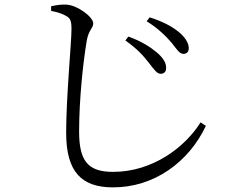

<svg xmlns="http://www.w3.org/2000/svg" viewBox="-20 -767 1040 830"><path d="M623 -496C645 -468 658 -448 674 -448C688 -448 698 -456 698 -471C700 -493 686 -517 657 -541C631 -563 591 -589 535 -609L522 -592C573 -556 599 -527 623 -496ZM722 -582C745 -553 756 -534 773 -534C787 -534 796 -543 796 -558C796 -582 780 -607 750 -631C725 -651 685 -674 627 -692L614 -675C663 -645 697 -611 722 -582ZM201 -720C227 -715 251 -707 266 -698C284 -688 289 -677 289 -641C289 -583 266 -348 266 -193C266 -22 334 43 469 43C646 43 796 -66 870 -223L847 -238C781 -132 641 -24 469 -24C359 -24 322 -72 322 -199C322 -335 339 -497 355 -591C363 -638 383 -645 383 -666C383 -694 314 -745 267 -747C249 -748 228 -746 201 -740Z"/></svg>

Font: Source Han Serif KR
Style: Regular
Weight: 400
Designer: Ryoko NISHIZUKA 西塚涼子 (kana & ideographs); Frank Grießhammer (Latin, Greek & Cyrillic); Wenlong ZHANG 张文龙 (bopomofo); San
Foundry: Adobe
Version: Version 2.001;hotconv 1.1.0;makeotfexe 2.6.0